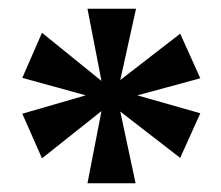

<svg xmlns="http://www.w3.org/2000/svg" viewBox="-20 -780 505 439"><path d="M180 -361H290L255 -525L392 -419L438 -521L294 -562L438 -601L392 -703L255 -597L291 -760H180L212 -595L76 -705L31 -602L176 -562L31 -520L76 -418L212 -526Z"/></svg>

Font: Noto Serif Armenian SemiCondensed
Style: Bold
Weight: 700
Width: 4
Designer: Monotype Design Team
Foundry: Monotype Imaging Inc.
Version: Version 2.008